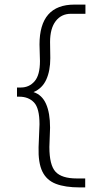

<svg xmlns="http://www.w3.org/2000/svg" viewBox="-20 -721 478 836"><path d="M327 95Q264 95 223.5 79.5Q183 64 164.5 26Q146 -12 148 -80L152 -180Q152 -250 128 -275Q104 -300 64 -300H54V-340H71Q107 -340 130.5 -367Q154 -394 154 -455L152 -527Q152 -701 304 -701H352V-661H289Q247 -661 222.5 -629Q198 -597 198 -538L199 -468Q199 -413 181.5 -374.5Q164 -336 126 -320Q163 -308 180.5 -268.5Q198 -229 198 -165L195 -81Q195 -2 222 27Q249 56 314 56H351V95Z"/></svg>

Font: Inconsolata SemiCondensed Light
Style: Regular
Weight: 300
Width: 4
Monospace: yes
Designer: Raph Levien, Cyreal, Brenton Simpson
Foundry: Raph Levien, Cyreal, Google
Version: Version 3.100; ttfautohint (v1.8.4.7-5d5b)